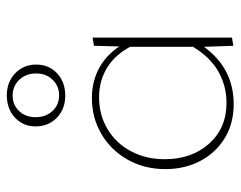

<svg xmlns="http://www.w3.org/2000/svg" viewBox="-91 -610 704 562"><g transform="rotate(-90 261.0 -329.0)"><path d="M172 -577Q172 -613 197.5 -637Q223 -661 263 -661Q302 -661 327.5 -636.5Q353 -612 353 -575Q353 -538 327.5 -514Q302 -490 262 -490Q223 -490 197.5 -514.5Q172 -539 172 -577ZM199 -577Q199 -547 217 -527.5Q235 -508 263 -508Q290 -508 308.5 -527Q327 -546 327 -575Q327 -605 308.5 -624.5Q290 -644 262 -644Q235 -644 217 -625Q199 -606 199 -577ZM432 -410V-2L408 2L405 -84Q342 3 237 3Q181 3 138 -23Q95 -49 71 -94.5Q47 -140 47 -197Q47 -258 74.5 -307Q102 -356 149.5 -384Q197 -412 255 -412Q302 -412 340.5 -392Q379 -372 406 -332L408 -406ZM405 -116V-300Q381 -345 343 -368Q305 -391 257 -391Q206 -391 164.5 -366.5Q123 -342 99.5 -298Q76 -254 76 -199Q76 -120 121.5 -69Q167 -18 241 -18Q290 -18 332 -41.5Q374 -65 405 -116Z"/></g></svg>

Font: Ysabeau Infant Extralight
Style: Regular
Weight: 200
Designer: Christian Thalmann (Catharsis Fonts)
Version: Version 0.003